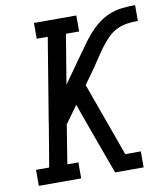

<svg xmlns="http://www.w3.org/2000/svg" viewBox="-82 -805 767 875"><g transform="rotate(-10 301.0 -367.5)"><path d="M27 0V-74H88L122 -277L121 -278L122 -280L185 -662H134V-735H330V-661H269L231 -432L299 -528Q319 -555 337.5 -582Q356 -609 377 -634.5Q398 -660 424 -681.5Q450 -703 479.5 -715.5Q509 -728 540 -731.5Q571 -735 602 -735V-662Q578 -662 552.5 -658.5Q527 -655 503.5 -643.5Q480 -632 461 -612.5Q442 -593 426.5 -572Q411 -551 396.5 -529Q382 -507 367 -485L317 -415L440 -74H512V0H380L301 -217L259 -334L201 -254L172 -74H223V0Z"/></g></svg>

Font: Iosevka Slab Extended Oblique
Style: Regular
Weight: 400
Width: 7
Italic angle: -9°
Monospace: yes
Designer: Belleve Invis
Foundry: Belleve Invis
Version: Version 11.1.0; ttfautohint (v1.8.3)